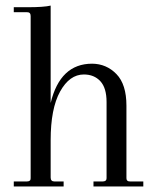

<svg xmlns="http://www.w3.org/2000/svg" viewBox="-20 -674 568 694"><path d="M437 -292V-29.8Q437 -17.6 451.2 -18.1H498V0H317.9V-18.1H351.1Q365.2 -18.1 365.2 -29.8V-305.2Q365.2 -356 342.8 -380.4Q320.3 -404.8 283.2 -404.8Q231.4 -404.8 197.3 -343.3Q163.1 -281.7 163.1 -167V-32.2Q163.1 -18.1 176.8 -18.1H210V0H29.8V-18.1H77.1Q91.3 -18.1 90.8 -29.8V-616.2Q90.8 -630.4 77.1 -629.9H29.8V-647.9H79.1Q139.2 -647.9 163.1 -653.8V-301.8Q197.3 -443.8 313 -443.8Q364.7 -443.4 400.9 -406.2Q437 -369.1 437 -292Z"/></svg>

Font: Arapey-Regular
Style: Regular
Weight: 400
Designer: Eduardo Rodriguez Tunni
Foundry: Eduardo Rodriguez Tunni
Version: Version 1.002